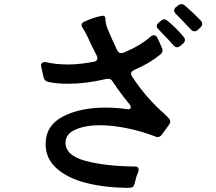

<svg xmlns="http://www.w3.org/2000/svg" viewBox="-20 -872 1040 926"><path d="M855 -852Q864 -852 872 -845Q917 -806 947 -774Q955 -767 955 -757Q955 -748 947 -740L933 -727Q926 -721 918 -721Q909 -721 900 -730Q849 -785 829 -804Q820 -813 820 -821Q820 -831 829 -838L839 -846Q847 -852 855 -852ZM792 -304Q801 -295 801 -285Q801 -278 795 -270Q784 -254 760 -222Q751 -211 740 -211Q734 -211 728 -214Q667 -238 595 -253Q523 -268 462 -268Q392 -268 344 -247Q296 -226 296 -184Q296 -121 395 -95.5Q494 -70 629 -69Q649 -69 649 -53Q649 -49 646 -41Q638 -24 632 2Q627 25 621 29Q617 32 611 33Q605 34 595 34Q486 33 396.5 10.5Q307 -12 253.5 -59.5Q200 -107 200 -177Q200 -266 282.5 -309.5Q365 -353 489 -353Q543 -353 589 -346Q592 -345 597 -345Q611 -345 611 -355Q611 -360 604 -370Q564 -418 523 -479Q516 -492 501 -492Q495 -492 492 -491Q394 -468 307 -468Q254 -468 213 -477Q194 -481 190 -500L179 -549Q178 -552 178 -556Q178 -566 185 -570Q192 -574 203 -572Q250 -561 308 -561Q362 -561 432 -574Q450 -577 450 -592Q450 -595 446 -605Q423 -648 404 -691Q389 -723 380 -735Q373 -746 373 -751Q373 -761 386 -767Q438 -791 475 -796H478Q486 -796 488 -785Q488 -782 489 -769Q490 -756 498 -735Q524 -673 545 -630Q551 -616 565 -616Q568 -616 576 -618Q656 -651 706 -695Q714 -702 722 -702Q733 -702 739 -690Q747 -674 761 -641Q764 -635 764 -629Q764 -618 753 -609Q701 -566 628 -535Q612 -527 612 -517Q612 -511 617 -503Q676 -412 756 -338Q765 -331 792 -304ZM772 -779Q779 -779 789 -771Q834 -733 865 -695Q872 -688 872 -679Q872 -670 862 -661Q858 -657 850 -651Q842 -644 834 -644Q825 -644 816 -654Q792 -682 760 -714L745 -730Q736 -738 736 -746Q736 -755 746 -763L756 -772Q765 -779 772 -779Z"/></svg>

Font: Shippori Gothic B2 Bold
Style: Regular
Weight: 700
Designer: FONTDASU
Foundry: FONTDASU / Google Inc. / but / Adobe
Version: Version 1.130